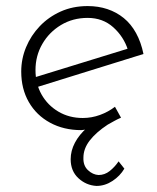

<svg xmlns="http://www.w3.org/2000/svg" viewBox="-20 -422 516 633"><path d="M298 191Q264 189 238.5 165.5Q213 142 213 103Q213 75 227 48.5Q241 22 266 0Q291 -22 322 -38L330 -17Q311 -7 290 -1Q269 5 248 7Q190 7 145 -17.5Q100 -42 75 -85.5Q50 -129 50 -186Q50 -228 66 -266.5Q82 -305 111 -335.5Q140 -366 180 -384Q220 -402 269 -402Q304 -402 334 -392Q364 -382 388 -362.5Q412 -343 428.5 -313Q445 -283 453 -244L96 -133L88 -165L419 -267L402 -257Q388 -301 353.5 -332Q319 -363 269 -363Q220 -363 181 -339.5Q142 -316 119.5 -277Q97 -238 97 -191Q97 -146 117 -110.5Q137 -75 172.5 -54Q208 -33 253 -33Q282 -33 309.5 -43Q337 -53 359 -70L379 -34Q367 -29 356.5 -23Q346 -17 335 -11Q297 14 276 41Q255 68 255 98Q254 124 270 139Q286 154 305 155Q325 155 341.5 142Q358 129 371 110L390 134Q376 158 351 174.5Q326 191 298 191Z"/></svg>

Font: Josefin Sans Thin Light
Style: Italic
Weight: 300
Italic angle: -7°
Version: Version 2.000